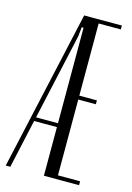

<svg xmlns="http://www.w3.org/2000/svg" viewBox="-120 -756 558 812"><g transform="rotate(15 159.0 -349.5)"><path d="M310 -699V-682H213V-366H290V-349H213V-17H310V0H156V-213H56L9 0H-11L145 -699ZM144 -609 60 -230H156V-648H148Z"/></g></svg>

Font: Moniqa Cond Heading
Style: Regular
Weight: 400
Width: 3
Designer: Rajesh Rajput
Foundry: Rajesh Rajput
Version: Version 1.000